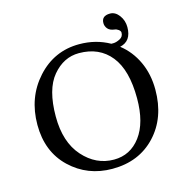

<svg xmlns="http://www.w3.org/2000/svg" viewBox="-113 -877 967 994"><g transform="rotate(-15 370.5 -380.0)"><path d="M355 -613.8Q272.9 -613.8 213.9 -543.5Q154.8 -473.1 154.8 -327.1Q154.8 -189.9 223.9 -112.1Q293 -34.2 389.2 -34.2Q477.1 -34.2 531.5 -106.7Q585.9 -179.2 585.9 -310.1Q585.9 -461.9 524.9 -537.8Q463.9 -613.8 355 -613.8ZM689 -329.1Q689 -179.2 600.6 -84.7Q512.2 9.8 369.1 9.8Q236.3 9.8 144 -78.1Q51.8 -166 51.8 -310.1Q51.8 -457 142.8 -557.6Q233.9 -658.2 368.2 -658.2Q457.5 -658.2 530.3 -617.2Q536.1 -616.7 541 -617.2Q556.2 -617.2 576.2 -627.2Q596.2 -637.2 596.2 -659.2Q596.2 -668 586.2 -675.5Q576.2 -683.1 564.9 -684.1Q541 -687 529.5 -700.4Q518.1 -713.9 518.1 -731Q518.1 -770 564 -770Q591.8 -770 612.3 -742.4Q632.8 -714.8 632.8 -679.2Q632.8 -604 570.3 -590.3Q626.5 -546.4 657.7 -479.2Q689 -412.1 689 -329.1Z"/></g></svg>

Font: Biolilbert
Style: Regular
Weight: 400
Designer: Philipp H. Poll
Foundry: Philipp H. Poll
Version: Version 1.1.0